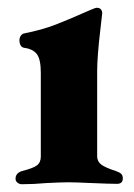

<svg xmlns="http://www.w3.org/2000/svg" viewBox="-20 -471 346 494"><path d="M20 -11Q20 -26 37 -31Q65 -38 75 -45.5Q85 -53 85 -68V-284Q85 -318 75 -331.5Q65 -345 42 -348Q36 -349 33 -354.5Q30 -360 30 -367Q30 -374 33.5 -379Q37 -384 42 -385Q88 -394 124 -408Q160 -422 207 -443Q225 -451 229 -451Q236 -451 239.5 -447Q243 -443 243 -437L238 -393Q230 -325 230 -288V-69Q230 -56 240 -48Q250 -40 278 -31Q287 -28 291.5 -24Q296 -20 296 -12Q296 2 281 2Q262 2 216 0Q172 -2 156 -2Q139 -2 99 0Q67 3 36 3Q30 3 25 -1Q20 -5 20 -11Z"/></svg>

Font: EB Garamond ExtraBold
Style: Regular
Weight: 800
Designer: Georg Duffner and Octavio Pardo
Foundry: Georg Duffner
Version: Version 1.000